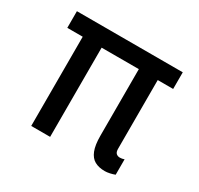

<svg xmlns="http://www.w3.org/2000/svg" viewBox="-118 -657 837 809"><g transform="rotate(30 300.0 -252.5)"><path d="M40 -434V-515H555V-434H480V-100Q480 -84 487 -77.5Q494 -71 505 -71Q511 -71 515.5 -72Q520 -73 526 -75V0Q516 4 502.5 7Q489 10 478 10Q449 10 429 -1Q409 -12 398.5 -38.5Q388 -65 388 -110V-434H207V0H115V-434Z"/></g></svg>

Font: Radio Canada
Style: Regular
Weight: 400
Designer: Charles Daoud, Etienne Aubert Bonn, Alexandre Saumier Demers, Jacques Le Bailly
Foundry: Radio-Canada
Version: Version 2.104;gftools[0.9.28.dev5+ged2979d]